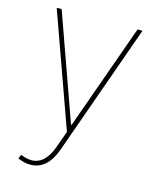

<svg xmlns="http://www.w3.org/2000/svg" viewBox="-113 -624 748 909"><g transform="rotate(15 261.5 -170.0)"><path d="M121.4 204.5Q93 204.5 60.4 190.3L68.9 170.5Q97.3 182.5 121.8 182.5Q187.9 182.5 220.9 90.9L250 9.9L51.1 -545.5H75.3L259.9 -28.4H262.8L447.4 -545.5H471.6L242.2 99.4Q204.2 204.5 121.4 204.5Z"/></g></svg>

Font: Linik Sans Thin
Style: Regular
Weight: 100
Designer: Fonts by Rasmus Andersson / Changes by Cristiano Sobral with parts from Marc Monis
Foundry: rsms
Version: Version 3.020; ttfautohint (v1.6)